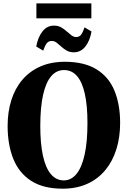

<svg xmlns="http://www.w3.org/2000/svg" viewBox="-20 -1126 770 1158"><path d="M360.5 12Q242 12.5 168 -35.2Q94 -83 60 -168.5Q26 -254 26 -366Q26 -451.5 48.5 -522.5Q71 -593.5 115.2 -645.2Q159.5 -697 223.8 -725.2Q288 -753.5 372.5 -753.5Q490 -753 563.5 -707Q637 -661 670.8 -578Q704.5 -495 704.5 -384.5Q704.5 -298.5 682 -226.2Q659.5 -154 615.8 -100.8Q572 -47.5 507.8 -18Q443.5 11.5 360.5 12ZM365 -38Q409.5 -38 441.5 -77.2Q473.5 -116.5 490.5 -193.8Q507.5 -271 507.5 -384Q507.5 -491 491.2 -562Q475 -633 443.8 -668.2Q412.5 -703.5 366 -703.5Q320.5 -703.5 288.8 -666.5Q257 -629.5 240 -554.5Q223 -479.5 223 -366Q223 -260 239 -186.8Q255 -113.5 286.8 -75.8Q318.5 -38 365 -38ZM425.5 -810.5Q400.5 -810.5 382.5 -820.8Q364.5 -831 350 -844.5Q335.5 -858 321.8 -868.5Q308 -879 292 -879Q272 -879 261 -863.8Q250 -848.5 240.5 -820.5L198.5 -845.5Q209 -902.5 236.5 -937Q264 -971.5 305 -971.5Q330.5 -971.5 348.8 -961Q367 -950.5 381.8 -937.2Q396.5 -924 410.2 -913.5Q424 -903 439 -902.5Q459 -902.5 469.8 -917.8Q480.5 -933 490 -961L532 -936Q522 -879.5 494.5 -845Q467 -810.5 425.5 -810.5ZM531 -1105.5V-1015.5H199.5V-1105.5Z"/></svg>

Font: Merriweather 72pt Black
Style: Regular
Weight: 900
Version: Version 2.100